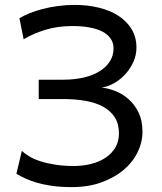

<svg xmlns="http://www.w3.org/2000/svg" viewBox="-20 -745 655 777"><path d="M136.7 -422.4H234.4Q282.2 -422.4 320.3 -431.6Q358.4 -440.9 384.8 -457.8Q411.1 -474.6 425.3 -497.8Q439.5 -521 439.5 -549.3Q439.5 -571.8 427.7 -588.9Q416 -606 394.3 -617.2Q372.6 -628.4 342 -634Q311.5 -639.6 273.4 -639.6Q211.9 -639.6 161.6 -623.8Q111.3 -607.9 75.7 -585.9L58.6 -671.4Q75.7 -681.6 99.6 -691.4Q123.5 -701.2 152.6 -708.7Q181.6 -716.3 214.6 -720.7Q247.6 -725.1 283.2 -725.1Q334.5 -725.1 379.6 -714.1Q424.8 -703.1 458.7 -681.4Q492.7 -659.7 512.5 -627.2Q532.2 -594.7 532.2 -551.8Q532.2 -522 519.8 -494.4Q507.3 -466.8 487.3 -444.8Q467.3 -422.9 441.9 -408.4Q416.5 -394 390.6 -390.6Q416.5 -388.2 445.8 -377Q475.1 -365.7 499.8 -344.2Q524.4 -322.8 540.5 -290.3Q556.6 -257.8 556.6 -212.4Q556.6 -169.4 536.9 -128.9Q517.1 -88.4 480 -57.1Q442.9 -25.9 389.9 -6.8Q336.9 12.2 271 12.2Q226.1 12.2 191.4 7.3Q156.7 2.4 129.9 -5.4Q103 -13.2 82.8 -22.7Q62.5 -32.2 46.4 -41.5L68.4 -134.3Q80.6 -122.6 99.9 -111.3Q119.1 -100.1 145.5 -91.8Q171.9 -83.5 205.1 -78.4Q238.3 -73.2 278.3 -73.2Q315.9 -73.2 349.4 -81.8Q382.8 -90.3 407.7 -107.2Q432.6 -124 447 -148.4Q461.4 -172.9 461.4 -205.1Q461.4 -243.7 444.6 -270Q427.7 -296.4 397.7 -313Q367.7 -329.6 325.9 -336.9Q284.2 -344.2 234.4 -344.2H136.7Z"/></svg>

Font: Andika Compact
Style: Regular
Weight: 400
Designer: Victor Gaultney, Annie Olsen, Julie Remington, Don Collingsworth, Eric Hays, Becca Hirsbrunner
Foundry: SIL International
Version: Version 5.000 ; LnSpcTght